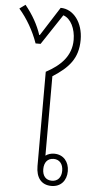

<svg xmlns="http://www.w3.org/2000/svg" viewBox="-91 -950 483 990"><g transform="rotate(5 150.5 -454.5)"><path d="M299 -759C299 -847 249 -914 182 -914L87 -765H84C67 -816 40 -865 0 -914L-30 -892C12 -844 47 -783 69 -720H95L199 -877C239 -864 263 -812 263 -755C263 -672 209 -619 134 -579V-91C134 -31 162 5 214 5C263 5 292 -30 292 -78C292 -126 263 -162 215 -162C197 -162 182 -157 170 -148V-559C251 -611 299 -661 299 -759ZM214 -135C244 -135 263 -113 263 -78C263 -43 244 -22 214 -22C183 -22 165 -43 165 -78C165 -113 183 -135 214 -135Z"/></g></svg>

Font: Noto Sans Thai Looped SemiCondensed ExtraLight
Style: Regular
Weight: 200
Width: 4
Designer: Sasikarn Vongin, Ben Mitchell
Foundry: The Fontpad Ltd
Version: Version 1.001